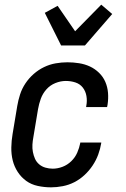

<svg xmlns="http://www.w3.org/2000/svg" viewBox="-20 -795 540 823"><path d="M199 8Q170 8 142 2Q114 -4 92.5 -19.5Q71 -35 56 -58Q41 -81 34.5 -107.5Q28 -134 28.5 -163Q29 -192 34 -221L54 -341Q58 -365 66 -390Q74 -415 89 -437.5Q104 -460 124.5 -478Q145 -496 169 -507.5Q193 -519 218.5 -523.5Q244 -528 269 -528Q294 -528 319 -524Q344 -520 365.5 -510Q387 -500 404.5 -483Q422 -466 431.5 -444Q441 -422 443 -397Q445 -372 441 -346L439 -336H349L350 -342Q354 -363 350.5 -383.5Q347 -404 335 -419.5Q323 -435 303.5 -441.5Q284 -448 262 -448Q240 -448 217.5 -439Q195 -430 179 -412Q163 -394 155 -372Q147 -350 143 -327L123 -207Q120 -191 119 -175Q118 -159 121 -143.5Q124 -128 130 -114.5Q136 -101 147.5 -91Q159 -81 174.5 -76.5Q190 -72 206 -72Q227 -72 248 -80Q269 -88 285.5 -104Q302 -120 311 -140.5Q320 -161 324 -182V-184H414V-182Q410 -157 401 -132.5Q392 -108 377 -85.5Q362 -63 342 -44.5Q322 -26 298.5 -14Q275 -2 249 3Q223 8 199 8ZM242 -600 172 -740 227 -770 302 -661 414 -775 461 -735 344 -600Z"/></svg>

Font: Iosevka Term Curly Md Obl
Style: Regular
Weight: 500
Italic angle: -9°
Designer: Belleve Invis
Foundry: Belleve Invis
Version: Version 32.3.0